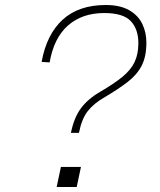

<svg xmlns="http://www.w3.org/2000/svg" viewBox="-20 -746 640 766"><path d="M263 -216Q275 -276 302.5 -313.5Q330 -351 380 -380Q435 -412 468.5 -439.5Q502 -467 517 -498.5Q532 -530 532 -574Q532 -630 501.5 -662Q471 -694 396 -694Q308 -694 251.5 -644.5Q195 -595 178 -497L146 -499Q166 -609 230 -667.5Q294 -726 402 -726Q459 -726 495 -705.5Q531 -685 547.5 -651Q564 -617 564 -576Q564 -520 545 -483.5Q526 -447 488 -418Q450 -389 394 -356Q354 -333 330 -302.5Q306 -272 295 -216ZM206 0 223 -80H303L286 0Z"/></svg>

Font: Geist Mono Thin
Style: Italic
Weight: 100
Italic angle: -12°
Monospace: yes
Designer: Basement.studio, Andrés Briganti, Mateo Zaragoza
Foundry: Basement.studio, Vercel, Andrés Briganti, Guido Ferreyra, Mateo Zaragoza
Version: Version 1.500; ttfautohint (v1.8.4.7-5d5b)